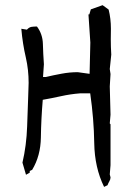

<svg xmlns="http://www.w3.org/2000/svg" viewBox="-20 -730 540 743"><path d="M408.7 -578.1 409.2 -619.1Q409.2 -657.7 400.4 -692.9L377 -710L331.5 -693.8L325.7 -674.3H322.3L329.6 -565.4L326.7 -444.3L280.8 -450.7Q249.5 -450.7 218.3 -444.8Q186.5 -439 157.7 -432.1H146.5L149.9 -481.4Q147 -521.5 146 -559.8Q145 -598.1 123 -627.4Q111.8 -627.4 102.8 -626.2Q93.8 -625 85.9 -617.2L84.5 -615.2L62.5 -618.7Q67.4 -561 80.1 -506.8Q90.8 -460 90.8 -409.2Q90.8 -397.9 89.1 -356.2Q87.4 -314.5 85 -240.7Q82.5 -167 66.9 -100.6L80.6 -53.7L95.2 -62V-68.4L104.5 -72.8Q137.2 -127 138.2 -198.2Q139.2 -269.5 145.5 -343.8Q181.6 -350.1 216.6 -357.9Q251.5 -365.7 289.1 -368.7H329.1Q343.3 -270 344.7 -175.8Q346.2 -81.5 382.8 -6.8L396 -13.2Q398.9 -21 403.3 -28.6Q407.7 -36.1 407.7 -43.5L404.8 -55.2L407.7 -90.8V-249L404.8 -252.4L407.7 -286.1L404.8 -395.5L407.7 -443.4L404.8 -462.9L410.6 -518.6Q408.7 -547.9 408.7 -578.1Z"/></svg>

Font: Bakudai
Style: Light
Weight: 300
Version: Version 1.48